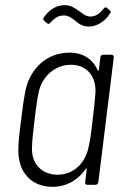

<svg xmlns="http://www.w3.org/2000/svg" viewBox="-20 -716 474 744"><path d="M228 -656C246 -656 256 -647 272 -635C285 -624 301 -613 324 -613C348 -613 382 -626 406 -663C410 -668 410 -673 405 -676L395 -685C390 -689 385 -688 381 -682C362 -658 347 -652 329 -652C313 -652 301 -663 285 -674C270 -685 254 -696 231 -696C203 -696 174 -683 150 -649C146 -644 147 -638 152 -635L162 -626C167 -622 172 -623 176 -629C195 -650 209 -656 228 -656ZM369 -494 363 -445C363 -441 360 -440 358 -444C340 -487 302 -512 249 -512C164 -512 100 -454 80 -371C73 -338 67 -296 62 -251C56 -207 51 -166 51 -135C50 -50 100 8 184 8C237 8 282 -18 312 -61C314 -65 316 -64 316 -60L310 -10C309 -4 312 0 318 0H350C356 0 360 -4 361 -10L421 -494C421 -500 418 -504 412 -504H380C374 -504 370 -500 369 -494ZM323 -145C311 -85 266 -39 203 -39C141 -39 101 -83 104 -144C105 -173 107 -196 114 -252C121 -308 124 -332 130 -359C143 -420 193 -465 255 -465C317 -465 352 -420 350 -359C348 -331 346 -307 339 -251C333 -196 329 -172 323 -145Z"/></svg>

Font: Barlow Semi Condensed Light
Style: Italic
Weight: 300
Width: 4
Italic angle: -7°
Designer: Jeremy Tribby
Foundry: Tribby Type
Version: Version 1.422;hotconv 1.0.109;makeotfexe 2.5.65596